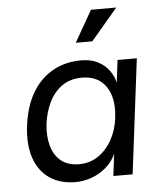

<svg xmlns="http://www.w3.org/2000/svg" viewBox="-53 -774 714 833"><g transform="rotate(-5 304.5 -357.5)"><path d="M243 12Q176 12 130 -19.5Q84 -51 64 -109.5Q44 -168 54 -250Q65 -335 99.5 -393Q134 -451 188.5 -481.5Q243 -512 312 -512Q356 -512 386 -496Q416 -480 434 -455Q452 -430 458 -402L470 -500H554L492 0H408L420 -96Q405 -62 376.5 -37.5Q348 -13 313 -0.5Q278 12 243 12ZM265 -64Q313 -64 349.5 -89.5Q386 -115 409 -157Q432 -199 438 -250Q445 -305 432.5 -347Q420 -389 389 -413Q358 -437 308 -437Q259 -437 223.5 -412.5Q188 -388 167 -346Q146 -304 139 -252Q133 -200 144 -157.5Q155 -115 185 -89.5Q215 -64 265 -64ZM368 -590H296L374 -727H484Z"/></g></svg>

Font: Inclusive Sans
Style: Italic
Weight: 400
Italic angle: -7°
Designer: Olivia King
Foundry: Olivia King
Version: Version 2.004